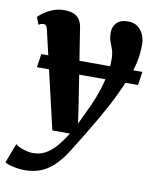

<svg xmlns="http://www.w3.org/2000/svg" viewBox="-119 -634 771 955"><g transform="rotate(10 267.0 -157.0)"><path d="M60 -452Q56.5 -467.5 51.5 -473.5Q46.5 -479.5 39 -479.5Q32.5 -479.5 26.5 -477.8Q20.5 -476 14 -471.5L-0.5 -508.5Q5 -515 23 -528.8Q41 -542.5 68.2 -554Q95.5 -565.5 127.5 -565.5Q157 -565.5 175.8 -557.8Q194.5 -550 205 -534.5Q215.5 -519 219.5 -497Q226.5 -450 234.2 -402.5Q242 -355 249.5 -307.5Q257 -260 264.2 -212.8Q271.5 -165.5 279 -118L293 -21.5L325.5 -90.5Q343 -126 357 -161.5Q371 -197 381 -231.2Q391 -265.5 396.5 -298Q402 -330.5 402 -360.5Q402 -394 395.2 -413.5Q388.5 -433 381.5 -451Q374.5 -469 374.5 -498Q374.5 -527 393.8 -546.2Q413 -565.5 450.5 -565.5Q480 -565.5 499.5 -550.8Q519 -536 528.8 -512.8Q538.5 -489.5 538.5 -465.5Q538.5 -413.5 528.2 -369.5Q518 -325.5 500 -283.5Q482 -241.5 459 -194Q447 -168.5 429.8 -136.2Q412.5 -104 392.5 -69.2Q372.5 -34.5 352.2 -0.8Q332 33 314 62Q296 91 283 112Q249 167 215.5 197.5Q182 228 146.8 240.2Q111.5 252.5 71 252.5Q42 252.5 11 245.2Q-20 238 -29 230.5L8.5 132Q19 142.5 46.2 152Q73.5 161.5 98.5 161.5Q130 161.5 156.5 148Q183 134.5 208.8 106.5Q234.5 78.5 262 34H173ZM563.5 -330.5 553.5 -262.5H43L53 -330.5Z"/></g></svg>

Font: Merriweather 24pt Black
Style: Italic
Weight: 900
Italic angle: -7.8°
Designer: Eben Sorkin
Foundry: Eben Sorkin
Version: Version 2.101